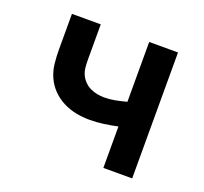

<svg xmlns="http://www.w3.org/2000/svg" viewBox="-96 -633 793 745"><g transform="rotate(20 300.0 -260.0)"><path d="M400 0V-171Q372 -165 343 -161Q314 -157 285 -157Q257 -157 229 -162.5Q201 -168 175.5 -181Q150 -194 130 -214.5Q110 -235 98.5 -261Q87 -287 84 -315.5Q81 -344 81 -373V-520H200V-373Q200 -358 201.5 -342.5Q203 -327 209 -313.5Q215 -300 226 -288.5Q237 -277 250.5 -270.5Q264 -264 279 -261Q294 -258 309 -258Q332 -258 355 -262.5Q378 -267 400 -273V-520H519V0Z"/></g></svg>

Font: Iosevka Book
Style: Bold
Weight: 700
Designer: Belleve Invis
Foundry: Belleve Invis
Version: Version 28.0.7; ttfautohint (v1.8.3)